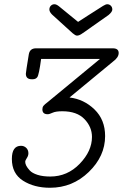

<svg xmlns="http://www.w3.org/2000/svg" viewBox="-20 -659 580 906"><path d="M237 -639Q246 -639 258 -629.5Q270 -620 348 -556H349Q354 -559 362 -564.5Q370 -570 398.5 -588Q427 -606 466 -631Q479 -639 486 -639Q496 -639 503 -632Q510 -625 510 -614Q510 -603 492 -588Q461 -566 418 -536Q372 -503 362 -497Q352 -491 345 -491H343Q336 -491 323 -502Q310 -513 226 -590Q213 -603 213 -614Q213 -625 220 -632Q227 -639 237 -639ZM36 91Q36 29 79 29Q94 29 104 39Q114 49 114 64Q114 76 106.5 87Q99 98 99 105Q99 113 104 123Q109 133 120.5 145.5Q132 158 157 166Q182 174 217 174Q298 174 356 114Q414 54 414 -13Q414 -60 378.5 -97Q343 -134 274 -134Q243 -134 228 -127Q213 -120 205 -120Q180 -120 180 -143Q180 -153 185 -159.5Q190 -166 206 -178L452 -381H174Q164 -306 156 -295Q149 -285 134 -285H130Q102 -285 102 -311Q102 -318 116 -403Q121 -431 150 -431H512Q540 -431 540 -409Q540 -388 514 -369Q311 -201 308 -199Q376 -191 426 -142.5Q476 -94 476 -17Q476 78 399 152.5Q322 227 216 227Q141 227 88.5 193.5Q36 160 36 91Z"/></svg>

Font: CMU Typewriter Text
Style: LightOblique
Weight: 200
Italic angle: -9.46001°
Version: Version 0.7.0